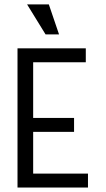

<svg xmlns="http://www.w3.org/2000/svg" viewBox="-20 -842 478 862"><path d="M58.6 -625H365.2V-562.5H128.9V-312.5H312.5V-250H128.9V-62.5H375V0H58.6ZM184.6 -687.5 101.6 -822.3H199.2L245.1 -687.5Z"/></svg>

Font: Sudo Variable
Style: Regular
Weight: 400
Monospace: yes
Designer: Jens Kutilek
Foundry: Jens Kutilek
Version: Version 0.040